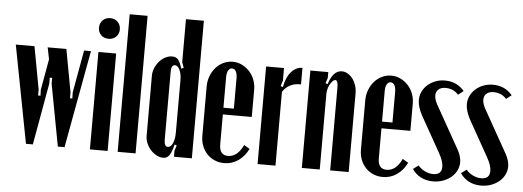

<svg xmlns="http://www.w3.org/2000/svg" viewBox="-48 -831 2647 972"><g transform="rotate(5 1276.0 -344.5)"><path d="M14 -496H109L149 -279V-249H161L160 -279L188 -436L176 -496H271L311 -279V-249H323L322 -279L361 -496H396L305 0H271L212 -314V-344H200V-314L144 0H109Z M426 -618Q426 -641 441 -656Q456 -671 479 -671Q502 -671 517 -656Q532 -641 532 -618Q532 -595 517 -580.5Q502 -566 479 -566Q456 -566 441 -580.5Q426 -595 426 -618ZM524 -495V0H434V-495Z M575 -699H666V0H575Z M870 -58 859 -62Q849 -21 837.5 -5.5Q826 10 807 10Q790 10 773 1Q756 -8 743 -22.5Q730 -37 722 -55.5Q714 -74 714 -93V-398Q714 -419 722 -438Q730 -457 743 -472Q756 -487 773 -496Q790 -505 809 -505Q828 -505 838.5 -492.5Q849 -480 859 -448L871 -452L861 -481V-699H952V0H861V-30ZM860 -391Q860 -421 850 -441.5Q840 -462 826 -462Q807 -462 807 -429V-83Q807 -47 826 -47Q841 -47 850.5 -68.5Q860 -90 860 -122Z M995 -369Q995 -397 1004.5 -422Q1014 -447 1030.5 -465.5Q1047 -484 1069 -494.5Q1091 -505 1116 -505Q1141 -505 1162.5 -494.5Q1184 -484 1200.5 -466.5Q1217 -449 1226.5 -425Q1236 -401 1236 -374V-235H1089V-82Q1089 -28 1133 -28Q1181 -28 1210 -90L1239 -73Q1220 -34 1188 -12Q1156 10 1117 10Q1091 10 1068.5 0.5Q1046 -9 1029.5 -26.5Q1013 -44 1004 -67.5Q995 -91 995 -118ZM1142 -269V-424Q1142 -446 1135 -458.5Q1128 -471 1115 -471Q1103 -471 1096 -458.5Q1089 -446 1089 -424V-269Z M1377 -496V-432L1368 -403L1380 -400Q1388 -448 1412.5 -476.5Q1437 -505 1470 -505V-421Q1437 -422 1414 -409.5Q1391 -397 1377 -375V0H1286V-496Z M1604 -434Q1626 -505 1671 -505Q1686 -505 1700.5 -496.5Q1715 -488 1725.5 -474Q1736 -460 1742.5 -441Q1749 -422 1749 -401V0H1655V-422Q1655 -458 1641 -458Q1635 -458 1628 -451Q1621 -444 1615 -433.5Q1609 -423 1605.5 -410Q1602 -397 1602 -385V0H1511V-495H1602V-465L1593 -438Z M1801 -369Q1801 -397 1810.5 -422Q1820 -447 1836.5 -465.5Q1853 -484 1875 -494.5Q1897 -505 1922 -505Q1947 -505 1968.5 -494.5Q1990 -484 2006.5 -466.5Q2023 -449 2032.5 -425Q2042 -401 2042 -374V-235H1895V-82Q1895 -28 1939 -28Q1987 -28 2016 -90L2045 -73Q2026 -34 1994 -12Q1962 10 1923 10Q1897 10 1874.5 0.5Q1852 -9 1835.5 -26.5Q1819 -44 1810 -67.5Q1801 -91 1801 -118ZM1948 -269V-424Q1948 -446 1941 -458.5Q1934 -471 1921 -471Q1909 -471 1902 -458.5Q1895 -446 1895 -424V-269Z M2266 -438Q2255 -452 2237.5 -459.5Q2220 -467 2201 -467Q2178 -467 2165 -455.5Q2152 -444 2152 -424Q2152 -405 2166 -379L2288 -162Q2307 -128 2307 -98Q2307 -76 2297 -56Q2287 -36 2269.5 -21.5Q2252 -7 2228.5 1.5Q2205 10 2178 10Q2144 10 2116.5 -4Q2089 -18 2072 -44L2099 -64Q2113 -47 2134 -37Q2155 -27 2176 -27Q2219 -27 2219 -68Q2219 -96 2195 -138L2095 -316Q2071 -360 2071 -394Q2071 -417 2080.5 -437Q2090 -457 2107 -472Q2124 -487 2146.5 -495.5Q2169 -504 2194 -504Q2256 -504 2293 -459Z M2510 -438Q2499 -452 2481.5 -459.5Q2464 -467 2445 -467Q2422 -467 2409 -455.5Q2396 -444 2396 -424Q2396 -405 2410 -379L2532 -162Q2551 -128 2551 -98Q2551 -76 2541 -56Q2531 -36 2513.5 -21.5Q2496 -7 2472.5 1.5Q2449 10 2422 10Q2388 10 2360.5 -4Q2333 -18 2316 -44L2343 -64Q2357 -47 2378 -37Q2399 -27 2420 -27Q2463 -27 2463 -68Q2463 -96 2439 -138L2339 -316Q2315 -360 2315 -394Q2315 -417 2324.5 -437Q2334 -457 2351 -472Q2368 -487 2390.5 -495.5Q2413 -504 2438 -504Q2500 -504 2537 -459Z"/></g></svg>

Font: Moniqa ExtBd Cond Paragraph
Style: Regular
Weight: 800
Width: 3
Designer: Rajesh Rajput
Foundry: Rajesh Rajput
Version: Version 1.000